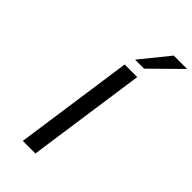

<svg xmlns="http://www.w3.org/2000/svg" viewBox="-290 -1024 1095 1095"><g transform="rotate(45 258.0 -476.5)"><path d="M245.1 0 347.7 -718.8H246.1L143.6 0ZM341.3 -780.3 516.1 -952.6H408.2L268.6 -780.3Z"/></g></svg>

Font: Winston
Style: Italic
Weight: 400
Italic angle: -8.13011°
Designer: Vernon Adams, Kim Jin-seong, David Berlow, Cristiano Sobral
Foundry: The Winston Project Authors
Version: Version 3.004